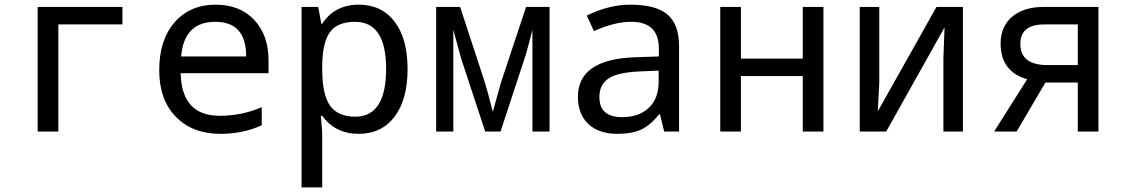

<svg xmlns="http://www.w3.org/2000/svg" viewBox="-20 -566 4841 826"><path d="M506.8 -460.9H231V0H142.1V-536.1H506.8Z M1135.3 -251H757.3Q761.2 -67.9 925.3 -67.9Q1020.5 -67.9 1106 -105V-26.9Q1024.9 9.8 928.2 9.8Q808.6 9.8 736.8 -63.2Q665 -136.2 665 -264.2Q665 -394 731.2 -470Q797.4 -545.9 908.2 -545.9Q1011.7 -545.9 1073.5 -480.5Q1135.3 -415 1135.3 -306.2ZM759.3 -323.2H1039.1Q1039.1 -472.2 906.2 -472.2Q772 -472.2 759.3 -323.2Z M1366.2 -67.9H1360.4Q1366.2 -4.9 1366.2 11.2V240.2H1277.3V-536.1H1349.1L1362.3 -463.9H1366.2Q1419.9 -545.9 1523.4 -545.9Q1621.6 -545.9 1677.5 -472.9Q1733.4 -399.9 1733.4 -269Q1733.4 -137.2 1677.2 -63.7Q1621.1 9.8 1523.4 9.8Q1422.4 9.8 1366.2 -67.9ZM1366.2 -289.1V-269Q1366.2 -158.2 1400.1 -111.1Q1434.1 -64 1508.3 -64Q1641.1 -64 1641.1 -270Q1641.1 -472.2 1507.3 -472.2Q1433.1 -472.2 1400.6 -429.2Q1368.2 -386.2 1366.2 -289.1Z M2344.2 0H2270.5V-438Q2266.6 -424.8 2254.4 -376Q2243.7 -334.5 2237.3 -315.9L2133.3 0H2067.4L1963.4 -315.9Q1959.5 -328.1 1930.2 -438V0H1856.4V-536.1H1959.5L2064.5 -215.8Q2076.7 -178.2 2100.1 -85Q2102.5 -91.3 2126 -178.2Q2130.9 -197.3 2136.2 -213.9L2243.2 -536.1H2344.2Z M2837.4 0 2819.3 -74.2H2815.4Q2777.8 -26.9 2738.3 -8.5Q2698.7 9.8 2636.2 9.8Q2556.6 9.8 2511.5 -32.2Q2466.3 -74.2 2466.3 -149.9Q2466.3 -312 2715.3 -319.8L2814.5 -323.2V-356.9Q2814.5 -472.2 2695.3 -472.2Q2623.5 -472.2 2535.2 -432.1L2504.4 -499Q2600.1 -545.9 2691.4 -545.9Q2802.2 -545.9 2851.8 -503.4Q2901.4 -460.9 2901.4 -367.2V0ZM2813.5 -262.2 2734.4 -258.8Q2638.7 -254.9 2598.6 -228.8Q2558.6 -202.6 2558.6 -148.9Q2558.6 -62 2656.2 -62Q2728 -62 2770.8 -101.8Q2813.5 -141.6 2813.5 -213.9Z M3167.5 -536.1V-314H3433.6V-536.1H3522.5V0H3433.6V-238.8H3167.5V0H3078.6V-536.1Z M3762.7 -536.1V-210L3756.3 -86.9L4008.8 -536.1H4122.6V0H4038.6V-315.9L4043.5 -448.2L3792.5 0H3678.7V-536.1Z M4353.5 0H4256.8L4398.9 -225.1Q4284.7 -257.8 4284.7 -378.9Q4284.7 -452.1 4334.5 -494.1Q4384.3 -536.1 4468.8 -536.1H4705.6V0H4616.7V-210.9H4477.5ZM4616.7 -286.1V-460.9H4472.7Q4369.6 -460.9 4369.6 -377Q4369.6 -286.1 4485.8 -286.1Z"/></svg>

Font: Droid Sans Mono
Style: Regular
Weight: 400
Monospace: yes
Foundry: Ascender Corporation
Version: Version 1.00 build 112